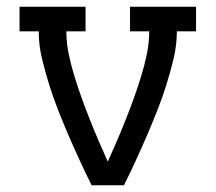

<svg xmlns="http://www.w3.org/2000/svg" viewBox="-20 -550 640 570"><path d="M252 0Q234 -36 217 -73Q200 -110 184 -147Q168 -184 153 -222Q138 -260 126 -298.5Q114 -337 104.5 -376.5Q95 -416 95 -457H38V-530H234V-457H177Q177 -423 184 -389.5Q191 -356 201 -323.5Q211 -291 222.5 -259Q234 -227 246.5 -195.5Q259 -164 272.5 -132.5Q286 -101 300 -70Q314 -101 327.5 -132.5Q341 -164 353.5 -195.5Q366 -227 377.5 -259Q389 -291 399 -323.5Q409 -356 416 -389.5Q423 -423 423 -457H366V-530H562V-457H505Q505 -416 495.5 -376.5Q486 -337 474 -298.5Q462 -260 447 -222Q432 -184 416 -147Q400 -110 383 -73Q366 -36 348 0Z"/></svg>

Font: Iosevka Curly Slab Extended
Style: Regular
Weight: 400
Width: 7
Monospace: yes
Designer: Belleve Invis
Foundry: Belleve Invis
Version: Version 11.1.0; ttfautohint (v1.8.3)